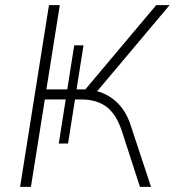

<svg xmlns="http://www.w3.org/2000/svg" viewBox="-20 -725 678 745"><path d="M58 0 170 -705H212L160 -378H241L268 -549H304L277 -378H311L586 -705H638L357 -371Q402 -359 436 -325.5Q470 -292 487 -239L566 0H523L455 -210Q433 -280 394.5 -309.5Q356 -339 297 -339H271L244 -168H208L235 -339H154L100 0Z"/></svg>

Font: Nunito Sans ExtraLight
Style: Italic
Weight: 200
Italic angle: -9°
Designer: Vernon Adams
Foundry: Vernon Adams
Version: Version 3.006; ttfautohint (v1.8.3)